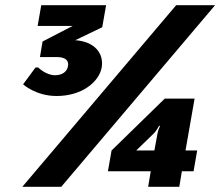

<svg xmlns="http://www.w3.org/2000/svg" viewBox="-20 -720 849 740"><path d="M66 0H216L809 -700H659ZM695 -140 730 -340H615L410 -140L396 -60H561L551 0H671L681 -60H726L740 -140ZM571 -204C583 -215 593 -235 593 -235H597C597 -235 588 -215 587 -205L575 -140H505ZM198 -350C297 -350 362 -405 372 -460C381 -515 344 -560 270 -565L374 -615L389 -700H139L125 -620H260L144 -560L134 -500H200C234 -500 246 -485 242 -465C239 -445 221 -430 192 -430C157 -430 127 -460 127 -460H117L69 -395C69 -395 118 -350 198 -350Z"/></svg>

Font: Scada
Style: Bold Italic
Weight: 700
Designer: Jovanny Lemonad
Foundry: Jovanny Lemonad
Version: Version 3.005